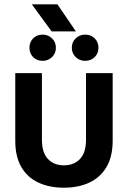

<svg xmlns="http://www.w3.org/2000/svg" viewBox="-20 -861 595 893"><path d="M277 12Q209 12 158 -12Q107 -36 79 -84.5Q51 -133 51 -206V-521H175V-211Q175 -151 203 -121.5Q231 -92 277 -92Q324 -92 352 -121.5Q380 -151 380 -211V-521H504V-206Q504 -133 475.5 -84.5Q447 -36 396 -12Q345 12 277 12ZM220 -715 128 -841H247L333 -715ZM178 -578Q151 -578 134 -595.5Q117 -613 117 -639Q117 -665 134 -682.5Q151 -700 178 -700Q204 -700 222 -682.5Q240 -665 240 -639Q240 -613 222 -595.5Q204 -578 178 -578ZM376 -578Q350 -578 332 -595.5Q314 -613 314 -639Q314 -665 332 -682.5Q350 -700 376 -700Q403 -700 420.5 -682.5Q438 -665 438 -639Q438 -613 420.5 -595.5Q403 -578 376 -578Z"/></svg>

Font: TikTok Sans 24pt SemiBold
Style: Regular
Weight: 600
Version: Version 4.000